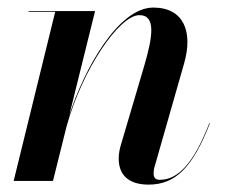

<svg xmlns="http://www.w3.org/2000/svg" viewBox="-20 -490 616 520"><path d="M129.5 -458 17 0H123.5L160.5 -148.5C203.5 -302.5 303 -449 357.5 -449C403 -449 393.5 -390.5 371 -313L308 -99.5C304.5 -88.5 301.5 -75 301.5 -60.5C301.5 -15 329.5 10 382.5 10C456 10 502.5 -38 548.5 -156L547 -156.5C505.5 -50 463.5 -3 412.5 -3C400 -3 396 -10 396 -21C396 -26 397 -33.5 399 -39.5L479 -319.5C502.5 -402.5 479 -469.5 395 -469.5C301 -469.5 209 -305.5 167.5 -177.5L237.5 -460H57.5V-458Z"/></svg>

Font: Bodoni* 96pt Medium
Style: Italic
Weight: 500
Italic angle: -13°
Version: Version 2.3